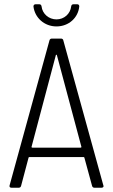

<svg xmlns="http://www.w3.org/2000/svg" viewBox="-20 -881 530 901"><path d="M245 -757C303 -757 347 -798 352 -851C352 -858 348 -861 342 -861H325C319 -861 315 -858 314 -851C310 -816 281 -790 245 -790C209 -790 179 -816 175 -851C174 -858 170 -861 164 -861H147C141 -861 137 -857 137 -851C143 -798 188 -757 245 -757ZM423 0H456C462 0 466 -3 466 -8C466 -9 465 -10 465 -11L277 -692C276 -697 272 -700 266 -700H223C217 -700 213 -696 212 -691L25 -11C23 -4 27 0 34 0H68C74 0 78 -4 79 -9L114 -141C115 -144 117 -144 119 -144H371C373 -144 375 -144 376 -141L412 -9C413 -4 417 0 423 0ZM128 -192 242 -622C243 -625 246 -625 247 -622L362 -192C363 -190 360 -188 358 -188H132C130 -188 127 -190 128 -192Z"/></svg>

Font: Barlow Semi Condensed Light
Style: Regular
Weight: 300
Width: 4
Designer: Jeremy Tribby
Foundry: Tribby Type
Version: Version 1.422;hotconv 1.0.109;makeotfexe 2.5.65596